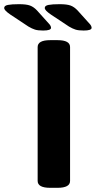

<svg xmlns="http://www.w3.org/2000/svg" viewBox="-116 -895 458 918"><path d="M124 3Q64 3 64 -30V-670Q64 -703 124 -703H159Q219 -703 219 -670V-30Q219 3 159 3ZM90 -749Q65 -749 51 -753.5Q37 -758 20 -768L-66 -825Q-82 -836 -89 -843.5Q-96 -851 -96 -857Q-96 -868 -78 -871.5Q-60 -875 -25 -875Q10 -875 27.5 -868.5Q45 -862 61 -845L115 -785Q123 -777 125.5 -771.5Q128 -766 128 -762Q128 -749 90 -749ZM284 -749Q259 -749 245 -753.5Q231 -758 214 -768L128 -825Q112 -836 105 -843.5Q98 -851 98 -857Q98 -868 116 -871.5Q134 -875 169 -875Q204 -875 221.5 -868.5Q239 -862 255 -845L309 -785Q317 -777 319.5 -771.5Q322 -766 322 -762Q322 -749 284 -749Z"/></svg>

Font: Asap
Style: Regular
Weight: 400
Designer: Pablo Cosgaya
Foundry: Omnibus-Type
Version: Version 3.001